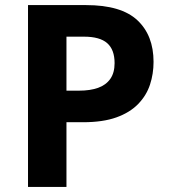

<svg xmlns="http://www.w3.org/2000/svg" viewBox="-20 -734 668 754"><path d="M318 -714Q456 -714 519.5 -654.5Q583 -595 583 -491Q583 -444 569 -401.5Q555 -359 522.5 -325.5Q490 -292 437 -273Q384 -254 306 -254H241V0H90V-714ZM310 -590H241V-378H291Q334 -378 365 -389Q396 -400 413 -424Q430 -448 430 -486Q430 -539 401 -564.5Q372 -590 310 -590Z"/></svg>

Font: Noto Sans Devanagari
Style: Bold
Weight: 700
Version: Version 2.003